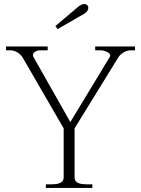

<svg xmlns="http://www.w3.org/2000/svg" viewBox="-20 -930 698 950"><path d="M254 -801 364 -894Q382 -910 397 -910Q406 -910 411.5 -904.5Q417 -899 417 -891Q417 -874 395 -861L265 -786ZM207 -18H235Q265 -18 280 -26Q295 -34 295 -52V-295L91 -647Q82 -661 65.5 -671Q49 -681 32 -681H10V-700H216V-681H178Q164 -681 153.5 -674Q143 -667 143 -657L145 -649L328 -326L523 -648Q531 -661 513.5 -671Q496 -681 476 -681H451V-700H648V-681H627Q609 -681 592 -671Q575 -661 566 -647L349 -295V-52Q349 -34 364 -26Q379 -18 409 -18H437V0H207Z"/></svg>

Font: Taviraj ExtraLight
Style: Regular
Weight: 200
Designer: Katatrad Team
Foundry: CadsonDemak
Version: Version 1.030